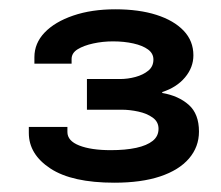

<svg xmlns="http://www.w3.org/2000/svg" viewBox="-20 -821 476 413"><path d="M226 -428Q135 -428 88.5 -458.5Q42 -489 42 -535V-548H125V-537Q125 -518 150.5 -508Q176 -498 218 -498Q250 -498 273 -503Q296 -508 308.5 -518Q321 -528 321 -544Q321 -559 308.5 -568Q296 -577 277.5 -581Q259 -585 242 -585H167V-651H238Q255 -651 271.5 -655.5Q288 -660 299 -669Q310 -678 310 -693Q310 -706 298.5 -714.5Q287 -723 267 -727.5Q247 -732 223 -732Q201 -732 180.5 -727.5Q160 -723 147 -715Q134 -707 134 -694V-684H54V-698Q54 -728 76 -751Q98 -774 137.5 -787.5Q177 -801 228 -801Q279 -801 316.5 -789Q354 -777 375 -755Q396 -733 396 -702Q396 -676 378 -654.5Q360 -633 329 -623V-621Q364 -615 386 -595.5Q408 -576 408 -538Q408 -505 386.5 -480Q365 -455 324.5 -441.5Q284 -428 226 -428Z"/></svg>

Font: Archivo SemiBold Expanded SemiBold
Style: Regular
Weight: 600
Width: 7
Version: Version 2.001